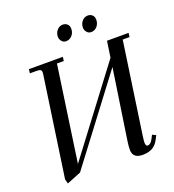

<svg xmlns="http://www.w3.org/2000/svg" viewBox="-157 -1004 1033 1139"><g transform="rotate(-20 359.5 -434.0)"><path d="M67.9 -14.2 158.2 -637.2Q160.2 -650.9 160.2 -655.8Q160.2 -668.5 153.3 -672.6Q146.5 -676.8 127.9 -676.8H86.9L89.8 -702.1H304.2L300.8 -676.8H257.8L170.9 -74.2L567.9 -600.1L583 -702.1H719.2L715.8 -676.8H672.9L589.8 -104Q585 -68.8 585 -58.1Q585 -35.2 598.1 -35.2Q616.7 -35.2 631.8 -64.9L643.1 -86.9L666 -76.2L654.8 -54.2Q636.7 -19 611.1 -6.1Q585.4 6.8 551.8 6.8Q488.8 6.8 488.8 -47.9Q488.8 -68.4 494.1 -105L560.1 -544.9L165 -22L75.2 14.2ZM316.9 -823.2Q316.9 -847.2 331.8 -864.5Q346.7 -881.8 369.1 -881.8Q385.3 -881.8 396.7 -871.3Q408.2 -860.8 408.2 -841.8Q408.2 -816.9 392.8 -799.6Q377.4 -782.2 354 -782.2Q338.4 -782.2 327.6 -794.9Q316.9 -807.6 316.9 -823.2ZM475.1 -823.2Q475.1 -847.2 489.7 -864.5Q504.4 -881.8 526.9 -881.8Q543 -881.8 554.4 -871.3Q565.9 -860.8 565.9 -841.8Q565.9 -816.9 550.8 -799.6Q535.6 -782.2 512.2 -782.2Q496.6 -782.2 485.8 -794.9Q475.1 -807.6 475.1 -823.2Z"/></g></svg>

Font: Dihjauti S
Style: Bold Italic
Weight: 700
Italic angle: -9°
Designer: T. Christopher White
Version: Version 3.0.0